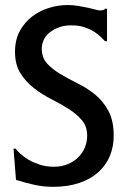

<svg xmlns="http://www.w3.org/2000/svg" viewBox="-20 -718 503 756"><path d="M393.6 -555.7Q385.7 -563.5 375.5 -573.7Q365.2 -584 349.6 -593.8Q334 -603.5 312.5 -610.8Q291 -618.2 260.7 -618.2Q231.4 -618.2 209.5 -609.4Q187.5 -600.6 172.9 -587.9Q158.2 -575.2 151.4 -559.1Q144.5 -543 144.5 -527.3Q144.5 -490.2 166 -467.3Q187.5 -444.3 218.8 -425.8Q250 -407.2 286.6 -389.2Q323.2 -371.1 354.5 -345.7Q385.7 -320.3 406.7 -281.7Q427.7 -243.2 427.7 -183.6Q427.7 -140.6 412.6 -104Q397.5 -67.4 367.2 -40Q336.9 -12.7 292 2.4Q247.1 17.6 189.5 17.6Q151.4 17.6 115.7 9.8Q80.1 2 43 -9.8L33.2 -132.8H41Q47.9 -124 61 -111.8Q74.2 -99.6 92.8 -88.9Q111.3 -78.1 136.2 -69.8Q161.1 -61.5 192.4 -61.5Q222.7 -61.5 247.1 -71.8Q271.5 -82 288.6 -99.1Q305.7 -116.2 314.5 -138.2Q323.2 -160.2 323.2 -183.6Q323.2 -220.7 302.2 -245.1Q281.2 -269.5 249.5 -289.6Q217.8 -309.6 181.2 -328.1Q144.5 -346.7 112.8 -371.6Q81.1 -396.5 60.1 -430.2Q39.1 -463.9 39.1 -513.7Q39.1 -561.5 58.1 -596.2Q77.1 -630.9 106.9 -653.3Q136.7 -675.8 173.3 -687Q210 -698.2 246.1 -698.2Q266.6 -698.2 287.6 -694.8Q308.6 -691.4 326.2 -687.5Q343.8 -683.6 356.4 -680.2Q369.1 -676.8 373 -676.8Q378.9 -676.8 385.3 -678.2Q391.6 -679.7 393.6 -683.6H401.4V-555.7Z"/></svg>

Font: Padauk Grand Pro
Style: Regular
Weight: 400
Designer: Debbi Hosken
Foundry: SIL
Version: Version 2.8.2